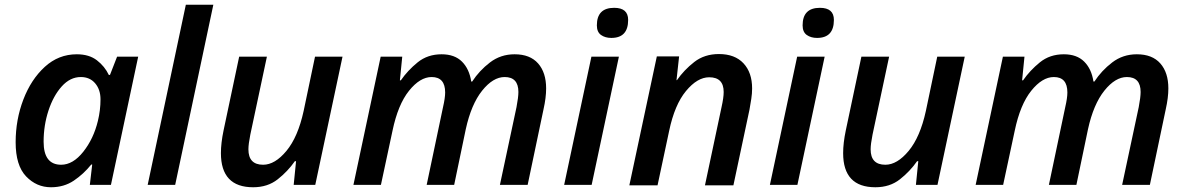

<svg xmlns="http://www.w3.org/2000/svg" viewBox="-20 -780 5002 810"><path d="M195 10Q250 10 291.5 -18Q333 -46 365 -86H369L359 0H448L563 -541H474L444 -464H439Q422 -500 389 -525.5Q356 -551 304 -551Q227 -551 169 -498Q111 -445 78.5 -360Q46 -275 46 -180Q46 -82 90 -36Q134 10 195 10ZM238 -85Q164 -85 164 -182Q164 -251 184.5 -313.5Q205 -376 240.5 -415.5Q276 -455 321 -455Q359 -455 381.5 -428.5Q404 -402 404 -361Q404 -315 393 -270Q375 -195 331.5 -140Q288 -85 238 -85Z M603 0 764 -760H880L719 0Z M1048 10Q1109 10 1151.5 -23.5Q1194 -57 1224 -100H1229L1219 0H1310L1425 -541H1309L1261 -312Q1237 -202 1188.5 -143.5Q1140 -85 1090 -85Q1028 -85 1028 -150Q1028 -172 1036 -212L1106 -541H989L923 -229Q912 -176 912 -134Q912 10 1048 10Z M1471 0H1587L1636 -229Q1659 -339 1705.5 -397Q1752 -455 1801 -455Q1858 -455 1858 -390Q1858 -367 1849 -328L1780 0H1896L1945 -235Q1968 -340 2014 -397.5Q2060 -455 2109 -455Q2167 -455 2167 -392Q2167 -370 2159 -328L2089 0H2206L2273 -319Q2284 -368 2284 -407Q2284 -474 2250 -512.5Q2216 -551 2151 -551Q2092 -551 2047 -516.5Q2002 -482 1972 -436H1968Q1960 -489 1929 -520Q1898 -551 1843 -551Q1784 -551 1742 -517Q1700 -483 1671 -441H1667L1677 -541H1586Z M2559 -620Q2630 -620 2630 -696Q2630 -747 2571 -747Q2498 -747 2498 -673Q2498 -645 2515.5 -632.5Q2533 -620 2559 -620ZM2360 0H2476L2591 -541H2475Z M2635 2H2754L2803 -228Q2826 -338 2874 -396Q2922 -454 2972 -454Q3033 -454 3033 -392Q3033 -368 3024 -328L2954 2H3074L3142 -318Q3146 -340 3149.5 -363Q3153 -386 3153 -407Q3153 -474 3116.5 -513Q3080 -552 3013 -552Q2952 -552 2909 -518.5Q2866 -485 2836 -442H2834L2845 -542H2751Z M3427 -620Q3498 -620 3498 -696Q3498 -747 3439 -747Q3366 -747 3366 -673Q3366 -645 3383.5 -632.5Q3401 -620 3427 -620ZM3228 0H3344L3459 -541H3343Z M3673 10Q3734 10 3776.5 -23.5Q3819 -57 3849 -100H3854L3844 0H3935L4050 -541H3934L3886 -312Q3862 -202 3813.5 -143.5Q3765 -85 3715 -85Q3653 -85 3653 -150Q3653 -172 3661 -212L3731 -541H3614L3548 -229Q3537 -176 3537 -134Q3537 10 3673 10Z M4096 0H4212L4261 -229Q4284 -339 4330.5 -397Q4377 -455 4426 -455Q4483 -455 4483 -390Q4483 -367 4474 -328L4405 0H4521L4570 -235Q4593 -340 4639 -397.5Q4685 -455 4734 -455Q4792 -455 4792 -392Q4792 -370 4784 -328L4714 0H4831L4898 -319Q4909 -368 4909 -407Q4909 -474 4875 -512.5Q4841 -551 4776 -551Q4717 -551 4672 -516.5Q4627 -482 4597 -436H4593Q4585 -489 4554 -520Q4523 -551 4468 -551Q4409 -551 4367 -517Q4325 -483 4296 -441H4292L4302 -541H4211Z"/></svg>

Font: Noto Sans UI Medium
Style: Italic
Weight: 500
Italic angle: -12°
Designer: Monotype Design Team
Foundry: Monotype Imaging Inc.
Version: Version 1.901